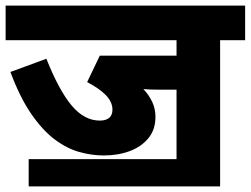

<svg xmlns="http://www.w3.org/2000/svg" viewBox="-20 -642 892 683"><path d="M82 -76H608V-323H550Q532 -323 517 -323.5Q502 -324 490 -325Q510 -304 521.5 -279.5Q533 -255 533 -226Q533 -181 508 -150.5Q483 -120 441.5 -104.5Q400 -89 349 -89Q306 -89 261.5 -101.5Q217 -114 174 -146.5Q131 -179 91 -237Q51 -295 17 -386L145 -433Q190 -320 235 -266.5Q280 -213 335 -213Q356 -213 368 -222.5Q380 -232 380 -252Q380 -279 357 -303Q334 -327 290 -350L335 -444H608V-499H0V-622H852V-499H763V21H82Z"/></svg>

Font: Noto Sans ExtraBold
Style: Italic
Weight: 800
Italic angle: -12°
Designer: Monotype Design Team
Foundry: Monotype Imaging Inc.
Version: Version 2.013; ttfautohint (v1.8.4.7-5d5b)